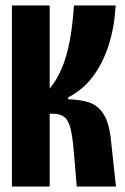

<svg xmlns="http://www.w3.org/2000/svg" viewBox="-20 -680 457 700"><path d="M23.5 -660H161.2V-356.7Q187.3 -388.8 205.2 -430.8Q223 -472.8 233.8 -528.7Q244.5 -584.5 249.7 -660H401.8Q397.2 -581.7 376.5 -516.2Q355.8 -450.7 318.8 -401.3Q281.8 -352 228.5 -325V-318.2Q276.2 -316.5 306.8 -305.8Q337.5 -295.2 357.4 -264.3Q377.3 -233.5 384 -173.8L402.8 0H259.8L249.5 -122.3Q244.8 -181.2 237.2 -211.1Q229.7 -241 214.8 -253.2Q200 -265.5 172.2 -265.5H161.2V0H23.5Z"/></svg>

Font: Bricolage Grotesque 96pt Condensed ExBd
Style: Regular
Weight: 800
Width: 3
Designer: Mathieu Triay
Foundry: Atelier Triay
Version: Version 1.001;Glyphs 3.2 (3207)